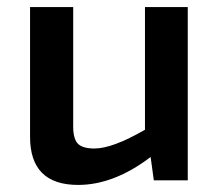

<svg xmlns="http://www.w3.org/2000/svg" viewBox="-20 -510 619 543"><path d="M390 -490H511V0H415L406 -66Q302 13 201 13Q65 13 65 -123V-490H187V-159Q186 -120 199 -105Q212 -90 247 -90Q298 -90 390 -143Z"/></svg>

Font: Exo 2 Semi Bold
Style: Regular
Weight: 600
Designer: Natanael Gama
Version: Version 1.001;PS 001.001;hotconv 1.0.88;makeotf.lib2.5.64775